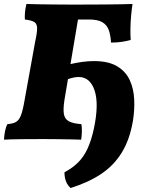

<svg xmlns="http://www.w3.org/2000/svg" viewBox="-24 -699 737 965"><path d="M-4 3Q-1 -48 13 -75Q40 -77 55.5 -85.5Q71 -94 80.5 -117.5Q90 -141 98 -187L153 -491Q163 -536 162.5 -558Q162 -580 148 -588.5Q134 -597 101 -601Q100 -616 101.5 -635.5Q103 -655 109 -679Q133 -678 169 -677.5Q205 -677 244.5 -676.5Q284 -676 321.5 -676Q359 -676 386 -676Q456 -676 503 -676.5Q550 -677 582.5 -677.5Q615 -678 642 -679Q638 -653 635 -620Q632 -587 631.5 -554.5Q631 -522 633 -498Q614 -493 590 -489Q566 -485 534 -485Q532 -521 523 -547Q514 -573 491 -587Q468 -601 423 -601H368L300 -197Q293 -152 297 -126.5Q301 -101 322 -89.5Q343 -78 385 -75Q388 -59 387.5 -37.5Q387 -16 384 3Q365 2 332 1.5Q299 1 262.5 0.5Q226 0 194 0Q141 0 85.5 0.5Q30 1 -4 3ZM331 246Q300 219 300 167Q341 145 369 117Q397 89 416 48Q435 7 448 -53Q474 -176 451.5 -244Q429 -312 371 -312Q348 -312 317 -301L326 -376Q394 -392 448 -392Q521 -392 564.5 -366Q608 -340 628 -296.5Q648 -253 650.5 -199.5Q653 -146 644 -91Q628 3 588 68Q548 133 484 175.5Q420 218 331 246Z"/></svg>

Font: Vollkorn Black
Style: Italic
Weight: 900
Italic angle: -11°
Designer: Friedrich Althausen
Foundry: Friedrich Althausen
Version: Version 5.000; ttfautohint (v1.8.3)